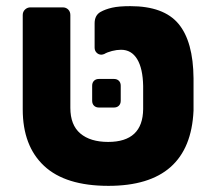

<svg xmlns="http://www.w3.org/2000/svg" viewBox="-20 -595 691 625"><path d="M54 0ZM54 -239V-546Q54 -557 61.5 -564Q69 -571 79 -571H184Q195 -571 202 -564Q209 -557 209 -546V-244Q209 -188 241.5 -160.5Q274 -133 332 -133Q445 -133 446 -240V-315Q445 -372 426.5 -402.5Q408 -433 374 -433Q360 -433 344.5 -429Q329 -425 319 -419Q313 -417 310 -417Q301 -417 294.5 -423.5Q288 -430 288 -440V-519Q288 -545 307 -556Q323 -565 345 -570Q367 -575 404 -575Q513 -575 561 -517.5Q609 -460 610 -340V-267V-235Q599 10 333 10Q193 10 123.5 -55Q54 -120 54 -239ZM280 -267V-316Q280 -326 286 -332Q292 -338 302 -338H351Q361 -338 367 -332Q373 -326 373 -316V-267Q373 -257 367 -251Q361 -245 351 -245H302Q292 -245 286 -251Q280 -257 280 -267Z"/></svg>

Font: Hezaedrus
Style: Bold
Weight: 700
Designer: Hubert & Fischer
Foundry: Hubert & Fischer
Version: Version 1.10;September 3, 2019;FontCreator 11.5.0.2425 64-bi